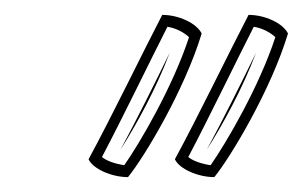

<svg xmlns="http://www.w3.org/2000/svg" viewBox="-20 -812 407 258"><path d="M99 -598C105 -585 130 -574 152 -574C174 -601 228 -691 251 -767C244 -781 220 -792 198 -792C174 -746 129 -653 99 -598ZM117 -601C145 -654 182 -731 205 -776C218 -774 229 -767 234 -762C212 -695 168 -620 147 -590C134 -592 123 -596 117 -601ZM142 -611C163 -644 190 -693 208 -741C188 -700 163 -650 142 -611ZM215 -598C221 -585 246 -574 268 -574C290 -601 344 -691 367 -767C360 -781 336 -792 314 -792C290 -746 245 -653 215 -598ZM233 -601C261 -654 298 -731 321 -776C334 -774 345 -767 350 -762C328 -695 284 -620 263 -590C250 -592 239 -596 233 -601ZM258 -611C279 -644 306 -693 324 -741C304 -700 279 -650 258 -611Z"/></svg>

Font: Snowfall
Style: EcoObl
Weight: 400
Designer: Jasper
Foundry: Cannot Into Space Fonts
Version: Version 0.9